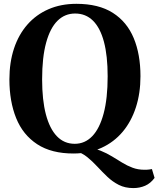

<svg xmlns="http://www.w3.org/2000/svg" viewBox="-20 -772 809 980"><path d="M661 188Q618.5 188 586.5 171.8Q554.5 155.5 528.2 130.5Q502 105.5 477.2 78.8Q452.5 52 425.5 30Q398.5 8 365 -1L425 -18.5Q463.5 -15 494.2 -2.5Q525 10 551.5 26.2Q578 42.5 603.8 58.2Q629.5 74 657 84.2Q684.5 94.5 718 94.5Q733 94.5 741.2 93.2Q749.5 92 755.5 91L769 136Q748.5 164 720.8 176Q693 188 661 188ZM357 11.5Q243 12 170 -35.8Q97 -83.5 62.5 -169Q28 -254.5 28 -366.5Q28 -453.5 51.5 -524.5Q75 -595.5 119.8 -646.5Q164.5 -697.5 227.8 -725Q291 -752.5 370 -752.5Q483.5 -752.5 555.8 -706.5Q628 -660.5 662.5 -577.5Q697 -494.5 697 -383Q697 -296 673.5 -223.8Q650 -151.5 605.8 -99Q561.5 -46.5 498.8 -17.8Q436 11 357 11.5ZM361.5 -38Q413.5 -38 451 -77Q488.5 -116 509 -192.8Q529.5 -269.5 529.5 -382.5Q529.5 -487.5 510.5 -558.8Q491.5 -630 454.5 -666.5Q417.5 -703 363.5 -703Q311 -703 273.5 -666Q236 -629 215.5 -554.2Q195 -479.5 195 -366.5Q195 -261.5 214.2 -188.2Q233.5 -115 270.5 -76.5Q307.5 -38 361.5 -38Z"/></svg>

Font: Merriweather 60pt
Style: Bold
Weight: 700
Version: Version 2.100